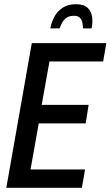

<svg xmlns="http://www.w3.org/2000/svg" viewBox="-20 -892 525 912"><path d="M10 0 131 -687H485L470 -600H215L178 -394H401L387 -306H164L125 -87H384L369 0ZM219 -757Q224 -785 237.5 -811Q251 -837 276.5 -854.5Q302 -872 340 -872Q379 -872 396.5 -854.5Q414 -837 417.5 -811Q421 -785 415 -757H374Q374 -770 371.5 -783.5Q369 -797 360 -807Q351 -817 331 -817Q308 -817 294.5 -806.5Q281 -796 274 -782Q267 -768 263 -757Z"/></svg>

Font: Archivo ExtraCondensed Medium
Style: Italic
Weight: 500
Width: 2
Italic angle: -10°
Designer: Hector Gatti
Foundry: Omnibus-Type
Version: Version 2.001